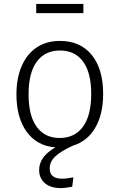

<svg xmlns="http://www.w3.org/2000/svg" viewBox="-20 -743 611 981"><path d="M406 -676H165V-723H406ZM234 118Q234 170 297 170Q323 170 355 163L349 211Q314 218 291 218Q238 218 209 192.5Q180 167 180 126Q180 57 263 10Q169 3 116.5 -69.5Q64 -142 64 -261Q64 -344 91 -406Q118 -468 168 -501Q218 -534 286 -534Q390 -534 448.5 -462.5Q507 -391 507 -263Q507 -159 466.5 -90Q426 -21 353 1Q288 31 261 57.5Q234 84 234 118ZM285 -38Q361 -38 403.5 -95Q446 -152 446 -263Q446 -372 404.5 -428.5Q363 -485 286 -485Q210 -485 168 -428Q126 -371 126 -261Q126 -152 167.5 -95Q209 -38 285 -38Z"/></svg>

Font: Fira Sans Light
Style: Regular
Weight: 300
Designer: bBox Type GmbH & Carrois Corporate GbR & Edenspiekermann AG
Foundry: bBox Type GmbH & Carrois Corporate GbR & Edenspiekermann AG
Version: Version 4.301